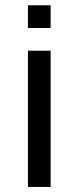

<svg xmlns="http://www.w3.org/2000/svg" viewBox="-20 -541 300 734"><path d="M173.6 -434H86.8V-520.8H173.6ZM173.6 173.6H86.8V-347.2H173.6Z"/></svg>

Font: 8-bit Operator+
Style: Regular
Weight: 400
Designer: GrandChaos9000
Foundry: Grand Chaos Productions
Version: Version 1.2.0 - April 24, 2014